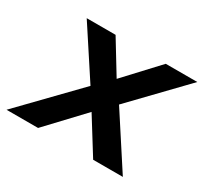

<svg xmlns="http://www.w3.org/2000/svg" viewBox="-158 -658 861 812"><g transform="rotate(30 273.0 -252.5)"><path d="M-47 0 210 -265 53 -505H194L291 -346L439 -505H593L354 -257L521 0H376L269 -172L107 0Z"/></g></svg>

Font: Mulish
Style: Bold Italic
Weight: 700
Italic angle: -9°
Designer: Vernon Adams
Foundry: Vernon Adams
Version: Version 3.603; ttfautohint (v1.8.3)